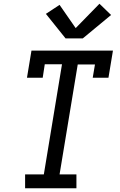

<svg xmlns="http://www.w3.org/2000/svg" viewBox="-20 -1005 640 1025"><path d="M114 0V-74H214L311 -662H219L208 -590H124L148 -735H583L559 -590H475L487 -661H395L298 -74H388V0ZM422 -800H330L225 -931L298 -979L384 -855L511 -985L573 -925Z"/></svg>

Font: Iosevka Curly Slab Extended
Style: Italic
Weight: 400
Width: 7
Italic angle: -9°
Monospace: yes
Designer: Belleve Invis
Foundry: Belleve Invis
Version: Version 11.1.0; ttfautohint (v1.8.3)